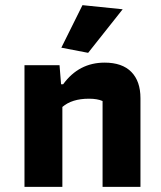

<svg xmlns="http://www.w3.org/2000/svg" viewBox="-20 -725 625 745"><path d="M218 -540 300 -705 456 -689 322 -520ZM75 -472H211L217 -398H225Q286 -482 386 -482Q454 -482 489.5 -446Q525 -410 525 -344V0H378V-333Q358 -342 325 -342Q259 -342 222 -310V0H75Z"/></svg>

Font: Athiti
Style: Bold
Weight: 700
Designer: CadsonDemak Team
Foundry: CadsonDemak
Version: Version 1.033